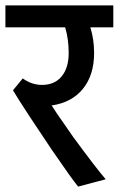

<svg xmlns="http://www.w3.org/2000/svg" viewBox="-30 -668 439 710"><path d="M389 -567H304Q318 -523 318 -472Q318 -391 277 -340Q236 -289 161 -278L180 -249L241 -161Q327 -44 361 -5L259 22Q237 -4 163 -112Q125 -168 80 -236.5Q35 -305 18 -334L54 -378Q88 -354 125 -354Q172 -354 198 -385.5Q224 -417 224 -472Q224 -523 211 -567H-10V-648H389Z"/></svg>

Font: Madhuban
Style: Regular
Weight: 400
Designer: jaikishan Patel
Foundry: MagicType
Version: Version 1.000